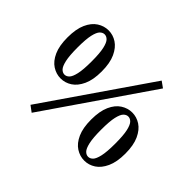

<svg xmlns="http://www.w3.org/2000/svg" viewBox="-146 -897 1160 1160"><g transform="rotate(45 433.5 -317.5)"><path d="M231 29 192 0 649 -664 688 -636ZM148 -446Q148 -376 156.5 -338.5Q165 -301 178.5 -287.5Q192 -274 208 -274Q224 -274 237.5 -287.5Q251 -301 259.5 -338.5Q268 -376 268 -446Q268 -517 259.5 -554Q251 -591 237.5 -604.5Q224 -618 208 -618Q192 -618 178.5 -604.5Q165 -591 156.5 -554Q148 -517 148 -446ZM208 -652Q246 -652 279 -630.5Q312 -609 333 -563.5Q354 -518 354 -446Q354 -375 333 -329.5Q312 -284 279 -262.5Q246 -241 208 -241Q170 -241 136.5 -262.5Q103 -284 82.5 -329.5Q62 -375 62 -446Q62 -518 82.5 -563.5Q103 -609 136.5 -630.5Q170 -652 208 -652ZM600 -196Q600 -126 608.5 -88.5Q617 -51 630.5 -37.5Q644 -24 660 -24Q676 -24 689.5 -37.5Q703 -51 711.5 -88.5Q720 -126 720 -196Q720 -267 711.5 -304Q703 -341 689.5 -354.5Q676 -368 660 -368Q644 -368 630.5 -354.5Q617 -341 608.5 -304Q600 -267 600 -196ZM660 -402Q698 -402 731 -380.5Q764 -359 785 -313.5Q806 -268 806 -196Q806 -125 785 -79.5Q764 -34 731 -12.5Q698 9 660 9Q622 9 588.5 -12.5Q555 -34 534.5 -79.5Q514 -125 514 -196Q514 -268 534.5 -313.5Q555 -359 588.5 -380.5Q622 -402 660 -402Z"/></g></svg>

Font: Source Serif Pro Semibold
Style: Regular
Weight: 600
Designer: Frank Grießhammer
Foundry: Adobe Systems Incorporated
Version: Version 3.000;hotconv 1.0.109;makeotfexe 2.5.65596